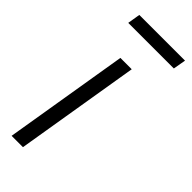

<svg xmlns="http://www.w3.org/2000/svg" viewBox="-231 -728 760 760"><g transform="rotate(45 149.5 -348.0)"><path d="M24.4 0 110.8 -522.5H174.3L87.9 0ZM299.3 -695.8 290 -642.6H34.7L43.5 -695.8Z"/></g></svg>

Font: Inter 28pt Light
Style: Italic
Weight: 300
Italic angle: -9.3988°
Designer: Rasmus Andersson
Foundry: rsms
Version: Version 4.001;git-66647c0bb